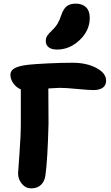

<svg xmlns="http://www.w3.org/2000/svg" viewBox="-20 -1014 609 1053"><path d="M293 -742.2Q263.2 -742.2 247.1 -754.6Q231 -767.1 231 -788.1Q231 -804.7 238.8 -817.4Q246.6 -830.1 264.2 -846.2Q285.2 -866.2 296.4 -885.5Q307.6 -904.8 317.9 -936Q329.6 -968.3 347.9 -981.2Q366.2 -994.1 395 -994.1Q431.6 -994.1 451.9 -974.1Q472.2 -954.1 472.2 -916Q472.2 -846.7 417 -794.4Q361.8 -742.2 293 -742.2ZM150.9 19Q120.6 19 99.9 -5.9Q79.1 -30.8 79.1 -64Q79.1 -70.3 86.7 -170.4Q94.2 -270.5 94.2 -338.9V-523.9Q69.8 -533.7 53.5 -556.4Q37.1 -579.1 37.1 -604Q37.1 -627 60.5 -640.1Q84 -653.3 138.2 -659.2Q169.4 -662.6 242.4 -666.3Q315.4 -669.9 377 -669.9Q454.6 -669.9 508.3 -641.4Q562 -612.8 562 -571.8Q562 -546.4 543.9 -533.2Q525.9 -520 493.2 -520Q465.3 -520 403.1 -526.1Q340.8 -532.2 309.1 -532.2Q296.4 -532.2 273.2 -530.5Q250 -528.8 245.1 -528.8Q246.1 -486.8 246.1 -336.9Q241.2 -135.7 229 -51.8Q224.6 -19 204.6 0Q184.6 19 150.9 19Z"/></svg>

Font: Shantell Sans Irregular Bouncy
Style: Bold
Weight: 700
Designer: Stephen Nixon, Anya Danilova, Shantell Martin
Foundry: Arrow Type
Version: Version 1.006;[9816181b4]